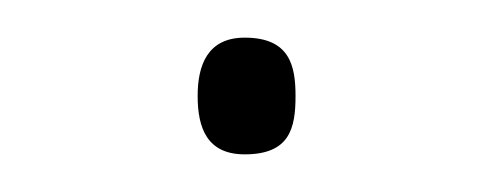

<svg xmlns="http://www.w3.org/2000/svg" viewBox="-20 -74 260 102"><path d="M85 -23C85 -6 90 8 110 8C134 8 137 -6 137 -23C137 -39 134 -54 110 -54C90 -54 85 -39 85 -23Z"/></svg>

Font: Noto Sans Ethiopic Thin
Style: Regular
Weight: 100
Designer: Monotype Design Team
Foundry: Monotype Imaging Inc.
Version: Version 2.102